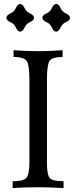

<svg xmlns="http://www.w3.org/2000/svg" viewBox="-20 -946 386 966"><path d="M299.8 0Q219.2 -3.9 172.4 -3.9Q117.7 -3.9 43.5 0V-34.2Q106 -34.2 116.9 -56.9Q127.9 -79.6 127.9 -129.9V-548.3Q127.9 -600.1 119.4 -629.6Q110.8 -659.2 48.3 -659.2V-693.4Q112.8 -688.5 172.4 -688.5Q224.6 -688.5 294.9 -693.4V-659.2Q233.4 -659.2 224.9 -631.1Q216.3 -603 216.3 -549.3V-127Q216.3 -75.7 226.6 -54.9Q236.8 -34.2 299.8 -34.2ZM262.7 -786.6Q249 -788.1 241 -807.4Q232.9 -826.7 213.6 -834.7Q194.3 -842.8 192.9 -856.4Q194.3 -870.1 213.6 -878.4Q232.9 -886.7 241 -905.8Q249 -924.8 262.7 -926.3Q276.4 -924.8 284.7 -905.8Q293 -886.7 312 -878.4Q331.1 -870.1 332.5 -856.4Q331.1 -842.8 312 -834.7Q293 -826.7 284.7 -807.4Q276.4 -788.1 262.7 -786.6ZM81.5 -786.6Q67.9 -788.1 59.8 -807.4Q51.8 -826.7 32.5 -834.7Q13.2 -842.8 11.7 -856.4Q13.2 -870.1 32.5 -878.4Q51.8 -886.7 59.8 -905.8Q67.9 -924.8 81.5 -926.3Q95.2 -924.8 103.5 -905.8Q111.8 -886.7 130.9 -878.4Q149.9 -870.1 151.4 -856.4Q149.9 -842.8 130.9 -834.7Q111.8 -826.7 103.5 -807.4Q95.2 -788.1 81.5 -786.6Z"/></svg>

Font: Almanac
Style: Regular
Weight: 400
Designer: Eden's Almanac
Version: Version 3.501;March 28, 2021;FontCreator 13.0.0.2683 64-bit